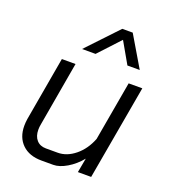

<svg xmlns="http://www.w3.org/2000/svg" viewBox="-137 -842 843 951"><g transform="rotate(20 285.0 -367.0)"><path d="M52 -125Q52 -143 55 -162L114 -499H186L127 -160Q124 -145 124 -131Q124 -96 142 -76Q160 -56 191 -56H253Q301 -56 344.5 -91.5Q388 -127 411 -186L466 -499H538L450 0H380L394 -76Q363 -38 324 -15Q285 8 253 8H191Q126 8 89 -28Q52 -64 52 -125ZM344 -742H399L495 -580H430L366 -692L262 -580H191Z"/></g></svg>

Font: Bai Jamjuree
Style: Italic
Weight: 400
Italic angle: -10°
Version: Version 1.000; ttfautohint (v1.6)